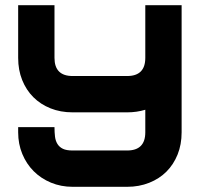

<svg xmlns="http://www.w3.org/2000/svg" viewBox="-20 -720 770 740"><path d="M680 -210Q680 -163 664.5 -124.5Q649 -86 621.5 -58.5Q594 -31 555 -15.5Q516 0 470 0H260Q215 0 176.5 -16Q138 -32 110 -60Q82 -88 66 -126.5Q50 -165 50 -210V-230H190Q190 -210 192 -193.5Q194 -177 201.5 -165Q209 -153 222.5 -146.5Q236 -140 260 -140H470Q540 -140 540 -210V-297Q507 -287 470 -287H260Q213 -287 174.5 -302.5Q136 -318 108.5 -345.5Q81 -373 65.5 -411.5Q50 -450 50 -497V-700H190V-497Q190 -427 260 -427H470Q540 -427 540 -497V-700H680Z"/></svg>

Font: CAT North
Style: Regular
Weight: 400
Designer: Peter Wiegel
Foundry: Peter Wiegel
Version: Version 1.000